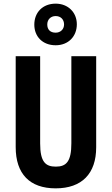

<svg xmlns="http://www.w3.org/2000/svg" viewBox="-20 -1022 611 1052"><path d="M285 -774C355 -774 401 -823 401 -889C401 -954 353 -1002 285 -1002C214 -1002 168 -954 168 -887C168 -821 214 -774 285 -774ZM285 -843C254 -843 239 -861 239 -888C239 -915 258 -934 285 -934C313 -934 331 -915 331 -888C331 -861 311 -843 285 -843ZM507 -215V-714H371V-237C371 -138 344 -109 286 -109C230 -109 200 -134 200 -236V-714H66V-216C66 -69 143 10 285 10C429 10 507 -71 507 -215Z"/></svg>

Font: Noto Sans Gurmukhi UI ExtraCondensed
Style: Bold
Weight: 700
Width: 2
Designer: Jelle Bosma - Monotype Design Team
Foundry: Monotype Imaging Inc.
Version: Version 2.004